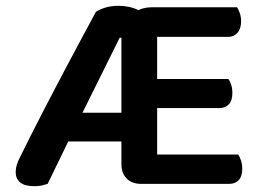

<svg xmlns="http://www.w3.org/2000/svg" viewBox="-20 -632 899 661"><path d="M465 1Q434 1 416 -17.5Q398 -36 398 -66V-145H215L144 1Q134 4 124 6.5Q114 9 98 9Q65 9 49.5 -4Q34 -17 34 -39Q34 -51 37.5 -63.5Q41 -76 49 -91Q62 -118 85.5 -164.5Q109 -211 138.5 -268Q168 -325 199.5 -384.5Q231 -444 260 -498Q289 -552 310 -591Q321 -599 341.5 -605.5Q362 -612 388 -612Q406 -612 426 -608Q443 -604 457 -597Q464 -601 472 -603Q487 -607 503 -607H796Q801 -600 805.5 -587Q810 -574 810 -559Q810 -533 797.5 -519Q785 -505 765 -505H521V-360H766Q772 -353 776 -340Q780 -327 780 -312Q780 -286 768 -273Q756 -260 735 -260H521V-100H800Q805 -93 809.5 -80Q814 -67 814 -51Q814 -25 802 -12Q790 1 769 1ZM264 -244H398V-502H392Z"/></svg>

Font: Baloo Bhaijaan 2 SemiBold
Style: Regular
Weight: 600
Designer: Sanskriti Dholi, Noopur Datye and Ek Type
Foundry: Ek Type
Version: Version 1.700